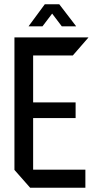

<svg xmlns="http://www.w3.org/2000/svg" viewBox="-20 -884 445 904"><path d="M122 0 48 -84V-85H382V0ZM48 -85V-708H136V-85ZM136 -328V-402H336V-328ZM136 -623V-708H396V-707L323 -623ZM271 -760 199 -855 259 -864 338 -761V-760ZM115 -760V-761L191 -864H259L180 -760Z"/></svg>

Font: Foldit
Style: Regular
Weight: 400
Version: Version 1.003